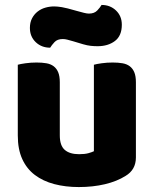

<svg xmlns="http://www.w3.org/2000/svg" viewBox="-20 -741 622 777"><path d="M52 -479Q62 -482 83.5 -485Q105 -488 128 -488Q150 -488 167.5 -485Q185 -482 197 -473Q209 -464 215.5 -448.5Q222 -433 222 -408V-193Q222 -152 242 -134.5Q262 -117 300 -117Q323 -117 337.5 -121Q352 -125 360 -129V-479Q370 -482 391.5 -485Q413 -488 436 -488Q458 -488 475.5 -485Q493 -482 505 -473Q517 -464 523.5 -448.5Q530 -433 530 -408V-104Q530 -54 488 -29Q453 -7 404.5 4.5Q356 16 299 16Q245 16 199.5 4Q154 -8 121 -33Q88 -58 70 -97.5Q52 -137 52 -193ZM290 -697Q308 -692 320 -689Q332 -686 340 -686Q362 -686 374 -699Q386 -712 391 -721Q426 -721 449.5 -698.5Q473 -676 473 -641Q473 -596 445 -575Q417 -554 375 -554Q361 -554 347 -555.5Q333 -557 316 -562L276 -574Q262 -578 252.5 -580.5Q243 -583 234 -583Q212 -583 200.5 -570.5Q189 -558 183 -548Q148 -548 124.5 -570.5Q101 -593 101 -628Q101 -650 109.5 -666.5Q118 -683 132 -694Q146 -705 163.5 -710Q181 -715 199 -715Q212 -715 230.5 -712Q249 -709 290 -697Z"/></svg>

Font: Baloo Cyrillic
Style: Regular
Weight: 400
Designer: Ek Type, Denis Ignatov
Foundry: Ek Type
Version: Version 1.50 July 26, 2019